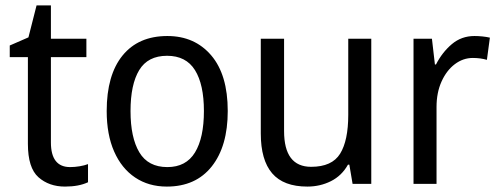

<svg xmlns="http://www.w3.org/2000/svg" viewBox="-20 -679 1842 709"><path d="M239 -62Q256 -62 274 -65Q292 -68 305 -73V-6Q271 10 220 10Q161 10 122 -24.5Q83 -59 83 -148V-468H16V-511L85 -541L115 -659H168V-536H299V-468H168V-153Q168 -62 239 -62Z M821 -269Q821 -139 762 -64.5Q703 10 596 10Q529 10 479 -23.5Q429 -57 401.5 -119.5Q374 -182 374 -269Q374 -402 432.5 -474Q491 -546 598 -546Q699 -546 760 -474.5Q821 -403 821 -269ZM462 -269Q462 -171 494.5 -116.5Q527 -62 598 -62Q667 -62 700 -116Q733 -170 733 -269Q733 -367 700 -420Q667 -473 597 -473Q526 -473 494 -420Q462 -367 462 -269Z M1351 -536V0H1282L1270 -71H1265Q1242 -30 1202 -10Q1162 10 1115 10Q1027 10 985 -39Q943 -88 943 -186V-536H1029V-195Q1029 -63 1129 -63Q1206 -63 1236 -111.5Q1266 -160 1266 -255V-536Z M1732 -546Q1746 -546 1761 -544.5Q1776 -543 1789 -540L1778 -458Q1754 -465 1726 -465Q1690 -465 1659.5 -442Q1629 -419 1610.5 -378Q1592 -337 1592 -284V0H1507V-536H1575L1586 -441H1590Q1613 -486 1648.5 -516Q1684 -546 1732 -546Z"/></svg>

Font: Noto Sans Thai SemCond
Style: Regular
Weight: 400
Width: 4
Designer: Monotype Design Team
Foundry: Monotype Imaging Inc.
Version: Version 2.002; ttfautohint (v1.8.4.7-5d5b)